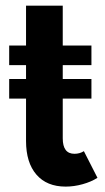

<svg xmlns="http://www.w3.org/2000/svg" viewBox="-20 -660 381 694"><path d="M217.3 14.5Q149.1 14.5 111.6 -28.9Q74.1 -72.3 74.1 -150.5V-303.6H13.2V-374.5H74.1V-424.5H13.2V-495.5H74.1V-639.5H206.8V-495.5H310.5V-424.5H206.8V-374.5H310.5V-303.6H206.8V-160Q206.8 -104.1 249.1 -104.1Q268.2 -104.1 283.2 -113.6L332.3 -17.3Q309.5 -2.7 278.4 5.9Q247.3 14.5 217.3 14.5Z"/></svg>

Font: Spartan
Style: Bold
Weight: 700
Designer: Matt Bailey, Mirko Velimirovic
Foundry: Matt Bailey
Version: Version 1.005